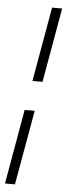

<svg xmlns="http://www.w3.org/2000/svg" viewBox="-104 -739 295 845"><g transform="rotate(5 44.0 -316.5)"><path d="M-48 78H-4L54.5 -252H10ZM33 -382H77.5L135.5 -711H91Z"/></g></svg>

Font: Anybody ExtraCondensed Light
Style: Italic
Weight: 300
Width: 2
Italic angle: -10°
Version: Version 1.113;gftools[0.9.25]